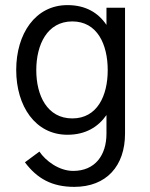

<svg xmlns="http://www.w3.org/2000/svg" viewBox="-20 -518 587 752"><path d="M271 213.9C396.5 213.9 469.7 132.3 469.7 5.4V-487.8H397V-420.4C364.7 -468.3 315.4 -498 244.1 -498C118.2 -498 43.5 -385.3 43.5 -244.1C43.5 -102.5 118.2 9.8 244.1 9.8C315.4 9.8 364.7 -21 397 -67.4V5.4C397 89.8 352.5 151.4 266.6 151.4C210.4 151.4 158.2 111.3 134.3 75.7L77.6 117.7C125.5 181.6 183.6 213.9 271 213.9ZM263.2 -54.2C165 -54.2 122.1 -143.6 122.1 -243.2C122.1 -343.3 165 -434.1 263.2 -434.1C361.3 -434.1 401.9 -343.8 401.9 -243.2C401.9 -143.6 361.3 -54.2 263.2 -54.2Z"/></svg>

Font: HK Grotesk
Style: Regular
Weight: 400
Designer: Alfredo Marco Pradil and Stefan Peev
Foundry: Hanken Design Co.
Version: Version 1.045;PS 001.045;hotconv 1.0.88;makeotf.lib2.5.64775